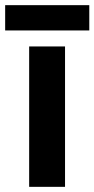

<svg xmlns="http://www.w3.org/2000/svg" viewBox="-34 -724 366 744"><path d="M218 0H79V-544H218ZM312 -704V-606H-14V-704Z"/></svg>

Font: Noto Sans UI
Style: Bold
Weight: 700
Designer: Monotype Design Team
Foundry: Monotype Imaging Inc.
Version: Version 1.901